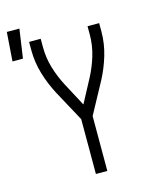

<svg xmlns="http://www.w3.org/2000/svg" viewBox="-161 -894 782 974"><g transform="rotate(-15 229.5 -406.5)"><path d="M220 0V-288L131 -452Q102 -507 84 -567.5Q66 -628 66 -691V-735H127V-691Q127 -635 143 -581.5Q159 -528 185 -479L250 -357L315 -479Q341 -528 357 -581.5Q373 -635 373 -691V-735H434V-691Q434 -628 416 -567.5Q398 -507 369 -452L280 -288V0ZM-41 -661 -30 -813H36L14 -661Z"/></g></svg>

Font: Iosevka Curly Light
Style: Regular
Weight: 300
Monospace: yes
Designer: Belleve Invis
Foundry: Belleve Invis
Version: Version 22.1.2; ttfautohint (v1.8.4)